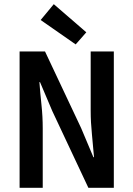

<svg xmlns="http://www.w3.org/2000/svg" viewBox="-20 -901 640 921"><path d="M74 0V-654H196L369 -287L428 -147H431Q427 -198 421 -256.5Q415 -315 415 -370V-654H526V0H404L231 -368L172 -507H169Q173 -454 179 -397.5Q185 -341 185 -286V0ZM343 -688 175 -805 238 -881 394 -746Z"/></svg>

Font: Source Code Pro Semibold
Style: Regular
Weight: 600
Monospace: yes
Designer: Paul D. Hunt, Teo Tuominen
Foundry: Adobe Systems Incorporated
Version: Version 2.030;PS 1.000;hotconv 16.6.51;makeotf.lib2.5.65220